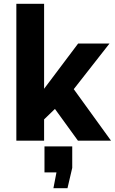

<svg xmlns="http://www.w3.org/2000/svg" viewBox="-20 -740 604 1010"><path d="M390 0H564L368 -271L556 -511H391L212 -273V-720H66V0H212V-112L269 -167ZM261 250H335L360 143V30H214V167H277Z"/></svg>

Font: Chivo
Style: Bold
Weight: 700
Designer: Hector Gatti
Foundry: Omnibus-Type
Version: Version 1.003;PS 001.003;hotconv 1.0.70;makeotf.lib2.5.58329